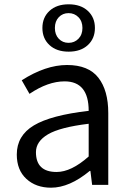

<svg xmlns="http://www.w3.org/2000/svg" viewBox="-20 -859 604 892"><path d="M217 13Q147 13 102.5 -28Q58 -69 58 -141Q58 -229 137.5 -276.5Q217 -324 392 -344Q392 -481 280 -481Q203 -481 117 -423L81 -486Q192 -557 291.5 -557Q391 -557 437 -498Q483 -439 483 -334V0H408L400 -65H397Q303 13 217 13ZM243 -60Q311 -60 392 -132V-284Q259 -268 203 -235Q147 -202 147 -152Q147 -60 243 -60ZM388 -649.5Q355 -619 299 -619Q243 -619 210 -649.5Q177 -680 177 -729Q177 -778 210 -808.5Q243 -839 299 -839Q355 -839 388 -808.5Q421 -778 421 -729Q421 -680 388 -649.5ZM235 -729Q235 -698 253 -679Q271 -660 298.5 -660Q326 -660 344.5 -679Q363 -698 363 -729Q363 -760 344.5 -779Q326 -798 298.5 -798Q271 -798 253 -779Q235 -760 235 -729Z"/></svg>

Font: Swei Fan Sans CJK TC
Style: Regular
Weight: 400
Version: Version 2.130